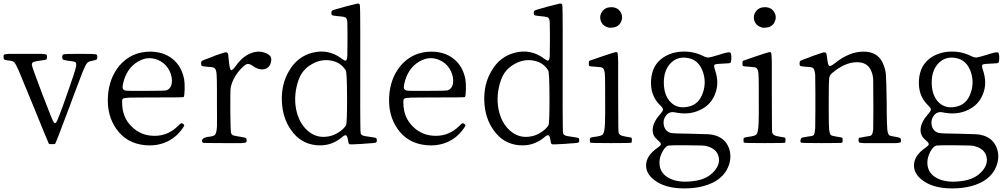

<svg xmlns="http://www.w3.org/2000/svg" viewBox="-23 -805 5668 1080"><path d="M287.1 3.9Q290 3.9 372.1 -215.8Q379.9 -236.3 393.6 -273.4Q431.6 -375 442.4 -402.3Q458 -440.4 467.8 -451.2Q474.6 -459 491.2 -461.9Q497.1 -462.9 500 -463.9Q517.6 -467.8 521 -470.7Q524.4 -473.6 524.4 -484.4Q524.4 -485.4 524.4 -487.3Q524.4 -498 514.2 -500Q503.9 -502 440.4 -502Q430.7 -502 425.8 -502Q420.9 -502 410.2 -502Q347.7 -502 337.4 -500Q327.1 -498 327.1 -488.3Q327.1 -485.4 327.1 -484.4Q327.1 -472.7 332 -469.7Q336.9 -466.8 362.3 -462.9Q366.2 -461.9 374 -461.9Q398.4 -459 403.3 -453.1Q409.2 -445.3 401.4 -417Q396.5 -396.5 370.1 -321.3Q360.4 -294.9 355.5 -279.3Q323.2 -186.5 311.5 -158.2Q297.9 -122.1 292 -115.2Q287.1 -109.4 280.3 -115.7Q273.4 -122.1 215.3 -274.9Q157.2 -427.7 156.2 -439.5Q156.2 -452.1 164.6 -456.1Q172.9 -460 208 -464.8Q233.4 -467.8 237.3 -470.2Q241.2 -472.7 241.2 -484.4Q241.2 -485.4 241.2 -488.3Q241.2 -496.1 238.3 -498Q232.4 -501 210.9 -502Q195.3 -502 137.7 -502Q126 -502 119.1 -502Q112.3 -502 100.6 -502Q43 -502 27.3 -502Q5.9 -501 0 -498Q-2.9 -496.1 -2.9 -488.3Q-2.9 -485.4 -2.9 -484.4Q-2.9 -472.7 0.5 -470.2Q3.9 -467.8 23.4 -464.8Q27.3 -463.9 33.2 -463.9Q48.8 -461.9 56.6 -455.1Q66.4 -444.3 83 -406.2Q94.7 -379.9 135.7 -278.3Q152.3 -239.3 161.1 -216.8Q250 2 252 3.9Q252.9 5.9 268.6 5.9Q285.2 5.9 287.1 3.9Z M1003.9 -83Q1012.7 -95.7 1013.2 -99.6Q1013.7 -103.5 1006.3 -108.4Q999 -113.3 995.6 -111.8Q992.2 -110.4 979.5 -97.7Q921.9 -40 844.7 -41Q771.5 -41 718.8 -91.8Q664.1 -144.5 664.1 -226.6Q664.1 -228.5 664.1 -232.4Q663.1 -246.1 668.9 -250Q676.8 -254.9 707 -255.9Q729.5 -256.8 812.5 -256.8Q833 -256.8 843.8 -256.8Q1005.9 -256.8 1009.8 -258.8Q1014.6 -263.7 1015.6 -300.8Q1016.6 -337.9 1012.7 -359.4Q999 -431.6 948.7 -472.7Q898.4 -513.7 823.2 -514.6Q716.8 -514.6 649.4 -436.5Q589.8 -365.2 584 -261.2Q578.1 -157.2 629.9 -82Q687.5 2 793.9 11.7Q859.4 17.6 913.6 -6.8Q967.8 -31.2 1003.9 -83ZM680.7 -295.9Q669.9 -299.8 667.5 -307.6Q665 -315.4 668.9 -333Q687.5 -419.9 752.9 -458.5Q818.4 -497.1 882.8 -459Q914.1 -440.4 931.6 -404.3Q947.3 -370.1 943.4 -338.9Q939.5 -306.6 913.1 -296.9Q904.3 -293.9 796.9 -293.9Q688.5 -293 680.7 -295.9Z M1334 0Q1355.5 -1 1360.4 -3.9Q1364.3 -5.9 1364.3 -12.7Q1364.3 -14.6 1364.3 -15.6Q1364.3 -26.4 1359.9 -28.8Q1355.5 -31.2 1331.1 -35.2Q1299.8 -40 1290.5 -43Q1281.2 -45.9 1277.3 -55.7Q1273.4 -62.5 1272.5 -182.1Q1271.5 -301.8 1275.4 -316.4Q1290 -376 1337.9 -423.8Q1357.4 -443.4 1368.7 -445.3Q1379.9 -447.3 1398.4 -434.6Q1438.5 -406.2 1470.2 -418Q1502 -429.7 1502.9 -471.7Q1503.9 -490.2 1479.5 -502.9Q1436.5 -524.4 1388.7 -505.9Q1340.8 -487.3 1303.7 -434.6Q1282.2 -405.3 1275.4 -411.1Q1268.6 -417 1263.7 -467.8Q1263.7 -470.7 1262.7 -475.6Q1261.7 -500 1258.8 -504.9Q1253.9 -512.7 1239.3 -509.8Q1228.5 -506.8 1189.5 -493.2Q1181.6 -490.2 1177.7 -488.3Q1169.9 -485.4 1158.2 -480.5Q1120.1 -466.8 1114.3 -463.4Q1108.4 -460 1108.4 -451.2Q1108.4 -449.2 1108.4 -448.2Q1108.4 -436.5 1112.3 -434.1Q1116.2 -431.6 1140.6 -429.7Q1145.5 -429.7 1153.3 -428.7Q1177.7 -427.7 1183.6 -421.9Q1193.4 -415 1195.3 -387.7Q1197.3 -368.2 1197.3 -296.9Q1197.3 -268.6 1197.3 -252Q1197.3 -240.2 1197.3 -218.8Q1198.2 -121.1 1197.3 -93.8Q1195.3 -56.6 1186.5 -46.9Q1179.7 -39.1 1155.3 -36.1Q1149.4 -35.2 1146.5 -35.2Q1124 -31.2 1116.2 -22Q1108.4 -12.7 1118.2 -2Q1122.1 0 1239.3 0Q1247.1 0 1260.7 0Q1318.4 0 1334 0Z M1797.9 11.7Q1853.5 5.9 1899.4 -32.2Q1917 -47.9 1924.3 -43.5Q1931.6 -39.1 1935.5 -11.7Q1935.5 -9.8 1936.5 -6.8Q1937.5 5.9 1945.8 6.8Q1954.1 7.8 2004.9 4.9Q2015.6 3.9 2021.5 3.9Q2025.4 3.9 2031.2 2.9Q2080.1 0 2088.4 -2Q2096.7 -3.9 2096.7 -13.7V-15.6Q2096.7 -26.4 2091.8 -28.8Q2086.9 -31.2 2057.6 -35.2Q2028.3 -39.1 2019.5 -42Q2010.7 -44.9 2006.8 -52.7Q2003.9 -57.6 2003.9 -107.4Q2002.9 -155.3 2003.4 -419.9Q2003.9 -684.6 2002.9 -731.4Q2002.9 -780.3 1999 -782.2Q1994.1 -786.1 1986.3 -784.7Q1978.5 -783.2 1933.6 -771.5Q1920.9 -768.6 1914.1 -766.6Q1911.1 -765.6 1905.3 -763.7Q1856.4 -751 1848.6 -747.1Q1840.8 -743.2 1840.8 -734.4V-732.4Q1840.8 -721.7 1845.7 -719.2Q1850.6 -716.8 1878.9 -713.9Q1882.8 -713.9 1890.6 -712.9Q1913.1 -710.9 1919.9 -707Q1928.7 -702.1 1930.7 -681.6Q1931.6 -668 1931.6 -615.2Q1931.6 -596.7 1931.6 -585.9Q1931.6 -582 1931.6 -576.2Q1931.6 -506.8 1930.7 -489.3Q1928.7 -464.8 1920.9 -463.9Q1916 -462.9 1896.5 -476.6L1894.5 -478.5Q1822.3 -530.3 1735.8 -508.8Q1649.4 -487.3 1602.5 -405.3Q1558.6 -331.1 1562.5 -235.4Q1566.4 -139.6 1615.2 -72.3Q1668 2.9 1755.9 11.7H1756.8Q1777.3 13.7 1797.9 11.7ZM1707 -70.3Q1658.2 -113.3 1642.6 -190.4Q1627 -272.5 1657.2 -357.4Q1677.7 -414.1 1731.4 -444.3Q1782.2 -473.6 1835.9 -464.8Q1892.6 -456.1 1921.9 -409.2Q1928.7 -398.4 1929.2 -254.4Q1929.7 -110.4 1922.9 -99.6Q1910.2 -79.1 1882.3 -61Q1854.5 -43 1827.1 -38.1Q1758.8 -24.4 1707 -70.3Z M2585.9 -83Q2594.7 -95.7 2595.2 -99.6Q2595.7 -103.5 2588.4 -108.4Q2581.1 -113.3 2577.6 -111.8Q2574.2 -110.4 2561.5 -97.7Q2503.9 -40 2426.8 -41Q2353.5 -41 2300.8 -91.8Q2246.1 -144.5 2246.1 -226.6Q2246.1 -228.5 2246.1 -232.4Q2245.1 -246.1 2251 -250Q2258.8 -254.9 2289.1 -255.9Q2311.5 -256.8 2394.5 -256.8Q2415 -256.8 2425.8 -256.8Q2587.9 -256.8 2591.8 -258.8Q2596.7 -263.7 2597.7 -300.8Q2598.6 -337.9 2594.7 -359.4Q2581.1 -431.6 2530.8 -472.7Q2480.5 -513.7 2405.3 -514.6Q2298.8 -514.6 2231.4 -436.5Q2171.9 -365.2 2166 -261.2Q2160.2 -157.2 2211.9 -82Q2269.5 2 2376 11.7Q2441.4 17.6 2495.6 -6.8Q2549.8 -31.2 2585.9 -83ZM2262.7 -295.9Q2252 -299.8 2249.5 -307.6Q2247.1 -315.4 2251 -333Q2269.5 -419.9 2335 -458.5Q2400.4 -497.1 2464.8 -459Q2496.1 -440.4 2513.7 -404.3Q2529.3 -370.1 2525.4 -338.9Q2521.5 -306.6 2495.1 -296.9Q2486.3 -293.9 2378.9 -293.9Q2270.5 -293 2262.7 -295.9Z M2936.5 11.7Q2992.2 5.9 3038.1 -32.2Q3055.7 -47.9 3063 -43.5Q3070.3 -39.1 3074.2 -11.7Q3074.2 -9.8 3075.2 -6.8Q3076.2 5.9 3084.5 6.8Q3092.8 7.8 3143.6 4.9Q3154.3 3.9 3160.2 3.9Q3164.1 3.9 3169.9 2.9Q3218.8 0 3227.1 -2Q3235.4 -3.9 3235.4 -13.7V-15.6Q3235.4 -26.4 3230.5 -28.8Q3225.6 -31.2 3196.3 -35.2Q3167 -39.1 3158.2 -42Q3149.4 -44.9 3145.5 -52.7Q3142.6 -57.6 3142.6 -107.4Q3141.6 -155.3 3142.1 -419.9Q3142.6 -684.6 3141.6 -731.4Q3141.6 -780.3 3137.7 -782.2Q3132.8 -786.1 3125 -784.7Q3117.2 -783.2 3072.3 -771.5Q3059.6 -768.6 3052.7 -766.6Q3049.8 -765.6 3043.9 -763.7Q2995.1 -751 2987.3 -747.1Q2979.5 -743.2 2979.5 -734.4V-732.4Q2979.5 -721.7 2984.4 -719.2Q2989.3 -716.8 3017.6 -713.9Q3021.5 -713.9 3029.3 -712.9Q3051.8 -710.9 3058.6 -707Q3067.4 -702.1 3069.3 -681.6Q3070.3 -668 3070.3 -615.2Q3070.3 -596.7 3070.3 -585.9Q3070.3 -582 3070.3 -576.2Q3070.3 -506.8 3069.3 -489.3Q3067.4 -464.8 3059.6 -463.9Q3054.7 -462.9 3035.2 -476.6L3033.2 -478.5Q2960.9 -530.3 2874.5 -508.8Q2788.1 -487.3 2741.2 -405.3Q2697.3 -331.1 2701.2 -235.4Q2705.1 -139.6 2753.9 -72.3Q2806.6 2.9 2894.5 11.7H2895.5Q2916 13.7 2936.5 11.7ZM2845.7 -70.3Q2796.9 -113.3 2781.2 -190.4Q2765.6 -272.5 2795.9 -357.4Q2816.4 -414.1 2870.1 -444.3Q2920.9 -473.6 2974.6 -464.8Q3031.2 -456.1 3060.5 -409.2Q3067.4 -398.4 3067.9 -254.4Q3068.4 -110.4 3061.5 -99.6Q3048.8 -79.1 3021 -61Q2993.2 -43 2965.8 -38.1Q2897.5 -24.4 2845.7 -70.3Z M3529.3 -30.3Q3528.3 -31.2 3516.6 -33.2Q3504.9 -35.2 3499 -36.1Q3477.5 -40 3470.2 -43.5Q3462.9 -46.9 3458 -54.7Q3455.1 -59.6 3455.1 -89.8Q3454.1 -119.1 3454.1 -283.2Q3454.1 -297.9 3454.1 -324.2Q3454.1 -428.7 3454.1 -457Q3453.1 -496.1 3451.2 -505.9Q3449.2 -512.7 3442.4 -511.7Q3440.4 -511.7 3439.5 -511.7Q3435.5 -511.7 3365.2 -488.3Q3294.9 -464.8 3292 -462.9Q3289.1 -460.9 3289.1 -448.2Q3289.1 -435.5 3291.5 -433.6Q3293.9 -431.6 3325.2 -429.7Q3329.1 -429.7 3336.9 -428.7Q3360.4 -427.7 3367.2 -422.9Q3376 -417 3378.9 -392.6Q3380.9 -375 3380.9 -309.6Q3380.9 -293 3380.9 -283.2Q3380.9 -278.3 3380.9 -267.6Q3381.8 -143.6 3379.9 -110.4Q3377.9 -63.5 3369.1 -50.8Q3363.3 -42 3339.8 -38.1Q3336.9 -37.1 3335.9 -37.1Q3332 -36.1 3326.2 -36.1Q3302.7 -32.2 3298.8 -30.3Q3294.9 -28.3 3294.9 -21.5Q3294.9 -18.6 3294.9 -17.6Q3294.9 -6.8 3296.9 -2.9Q3298.8 0 3413.1 0Q3526.4 0 3528.8 -2.4Q3531.2 -4.9 3531.2 -17.1Q3531.2 -29.3 3529.3 -30.3ZM3418 -649.4Q3455.1 -651.4 3469.7 -680.7Q3483.4 -709 3468.8 -735.4Q3452.1 -764.6 3415 -764.6Q3381.8 -764.6 3364.3 -740.2Q3347.7 -716.8 3355.5 -690.4Q3364.3 -661.1 3395.5 -651.4Q3404.3 -647.5 3418 -649.4Z M4002 213.9Q4055.7 181.6 4076.2 126Q4094.7 73.2 4076.2 25.4Q4056.6 -24.4 4003.9 -42Q3983.4 -48.8 3963.9 -49.8Q3946.3 -50.8 3866.2 -52.7H3863.3Q3761.7 -53.7 3749 -57.6Q3717.8 -67.4 3710.9 -100.6Q3705.1 -130.9 3722.7 -154.3Q3741.2 -179.7 3773.4 -172.9Q3852.5 -156.2 3915 -186.5Q3975.6 -214.8 3999 -275.4Q4024.4 -337.9 3999 -411.1Q3990.2 -436.5 3997.1 -441.4Q4003.9 -446.3 4045.9 -447.3Q4079.1 -448.2 4084.5 -451.2Q4089.8 -454.1 4090.8 -472.7Q4091.8 -505.9 4084 -509.8Q4076.2 -513.7 4037.1 -502Q4033.2 -501 4025.4 -498Q3974.6 -482.4 3962.9 -481.4Q3951.2 -480.5 3931.6 -490.2L3929.7 -491.2Q3875 -517.6 3813.5 -514.6Q3752 -511.7 3706.1 -480.5Q3644.5 -438.5 3639.2 -353.5Q3633.8 -268.6 3688.5 -214.8Q3707 -197.3 3706.5 -188.5Q3706.1 -179.7 3686.5 -158.2Q3653.3 -120.1 3648.9 -83.5Q3644.5 -46.9 3669.9 -23.4Q3671.9 -21.5 3677.7 -16.1Q3683.6 -10.7 3685.5 -8.8Q3696.3 2 3694.3 8.3Q3692.4 14.6 3672.9 28.3Q3613.3 70.3 3611.3 122.1Q3609.4 171.9 3659.2 209Q3710.9 248 3795.9 253.9Q3921.9 260.7 4002 213.9ZM3686.5 109.4Q3686.5 80.1 3702.6 49.3Q3718.8 18.6 3737.3 13.7Q3746.1 11.7 3841.3 12.2Q3936.5 12.7 3946.3 15.6Q4006.8 29.3 4018.6 74.2Q4030.3 116.2 3995.1 157.2Q3957 201.2 3889.6 211.9Q3798.8 226.6 3742.7 198.2Q3686.5 169.9 3686.5 109.4ZM3710.9 -339.8Q3710.9 -412.1 3751.5 -451.7Q3792 -491.2 3852.5 -477.5Q3908.2 -464.8 3930.7 -401.4Q3951.2 -341.8 3930.7 -283.2Q3909.2 -219.7 3853.5 -206.1Q3791 -190.4 3751.5 -228Q3711.9 -265.6 3710.9 -339.8Z M4393.6 -30.3Q4392.6 -31.2 4380.9 -33.2Q4369.1 -35.2 4363.3 -36.1Q4341.8 -40 4334.5 -43.5Q4327.1 -46.9 4322.3 -54.7Q4319.3 -59.6 4319.3 -89.8Q4318.4 -119.1 4318.4 -283.2Q4318.4 -297.9 4318.4 -324.2Q4318.4 -428.7 4318.4 -457Q4317.4 -496.1 4315.4 -505.9Q4313.5 -512.7 4306.6 -511.7Q4304.7 -511.7 4303.7 -511.7Q4299.8 -511.7 4229.5 -488.3Q4159.2 -464.8 4156.2 -462.9Q4153.3 -460.9 4153.3 -448.2Q4153.3 -435.5 4155.8 -433.6Q4158.2 -431.6 4189.5 -429.7Q4193.4 -429.7 4201.2 -428.7Q4224.6 -427.7 4231.4 -422.9Q4240.2 -417 4243.2 -392.6Q4245.1 -375 4245.1 -309.6Q4245.1 -293 4245.1 -283.2Q4245.1 -278.3 4245.1 -267.6Q4246.1 -143.6 4244.1 -110.4Q4242.2 -63.5 4233.4 -50.8Q4227.5 -42 4204.1 -38.1Q4201.2 -37.1 4200.2 -37.1Q4196.3 -36.1 4190.4 -36.1Q4167 -32.2 4163.1 -30.3Q4159.2 -28.3 4159.2 -21.5Q4159.2 -18.6 4159.2 -17.6Q4159.2 -6.8 4161.1 -2.9Q4163.1 0 4277.3 0Q4390.6 0 4393.1 -2.4Q4395.5 -4.9 4395.5 -17.1Q4395.5 -29.3 4393.6 -30.3ZM4282.2 -649.4Q4319.3 -651.4 4334 -680.7Q4347.7 -709 4333 -735.4Q4316.4 -764.6 4279.3 -764.6Q4246.1 -764.6 4228.5 -740.2Q4211.9 -716.8 4219.7 -690.4Q4228.5 -661.1 4259.8 -651.4Q4268.6 -647.5 4282.2 -649.4Z M4714.8 -30.3Q4713.9 -31.2 4702.1 -33.2Q4690.4 -35.2 4684.6 -36.1Q4680.7 -37.1 4673.8 -38.1Q4654.3 -41 4649.4 -46.9Q4642.6 -54.7 4640.6 -82Q4638.7 -102.5 4638.7 -175.8Q4638.7 -200.2 4638.7 -213.9Q4638.7 -226.6 4638.7 -249Q4638.7 -346.7 4641.1 -364.7Q4643.6 -382.8 4658.2 -394.5Q4660.2 -396.5 4662.1 -397.5Q4730.5 -454.1 4795.4 -455.1Q4860.4 -456.1 4879.9 -400.4Q4887.7 -379.9 4888.7 -356.4Q4889.6 -333 4889.6 -212.9Q4889.6 -197.3 4889.6 -170.9Q4889.6 -98.6 4888.7 -79.1Q4886.7 -52.7 4878.9 -44.9Q4873 -39.1 4850.6 -37.1Q4843.8 -36.1 4838.9 -35.2Q4837.9 -35.2 4835 -34.2Q4813.5 -31.2 4810.1 -29.8Q4806.6 -28.3 4806.6 -19.5Q4806.6 -17.6 4806.6 -16.6Q4806.6 -15.6 4806.6 -12.7Q4806.6 -5.9 4809.6 -3.9Q4814.5 -1 4835.9 0Q4850.6 0 4905.3 0Q4918 0 4924.8 0Q4931.6 0 4945.3 0Q5001 0 5015.6 0Q5036.1 -1 5042 -3.9Q5044.9 -5.9 5044.9 -12.7Q5044.9 -14.6 5044.9 -15.6Q5044.9 -25.4 5040.5 -28.3Q5036.1 -31.2 5015.6 -35.2Q5011.7 -36.1 5003.9 -37.1Q4983.4 -40 4977.5 -45.9Q4969.7 -53.7 4967.8 -81.1Q4965.8 -100.6 4964.8 -174.8Q4964.8 -201.2 4964.8 -216.8Q4962.9 -353.5 4960 -387.2Q4957 -420.9 4941.4 -453.1Q4911.1 -515.6 4832 -514.6Q4752.9 -513.7 4672.9 -449.2Q4648.4 -429.7 4641.1 -434.6Q4633.8 -439.5 4629.9 -476.6Q4629.9 -478.5 4628.9 -481.4Q4627 -502 4624 -506.8Q4619.1 -512.7 4603.5 -508.8Q4592.8 -505.9 4551.8 -491.2Q4546.9 -489.3 4543.9 -488.3Q4536.1 -485.4 4524.4 -480.5Q4486.3 -466.8 4480.5 -463.4Q4474.6 -460 4474.6 -451.2Q4474.6 -449.2 4474.6 -448.2Q4474.6 -436.5 4478.5 -434.1Q4482.4 -431.6 4506.8 -429.7Q4511.7 -429.7 4520.5 -428.7Q4544.9 -427.7 4550.8 -421.9Q4559.6 -414.1 4562.5 -383.8Q4563.5 -361.3 4563.5 -280.3Q4563.5 -249 4563.5 -230.5Q4563.5 -213.9 4563.5 -185.5Q4563.5 -105.5 4562.5 -84Q4560.5 -54.7 4554.7 -45.9Q4549.8 -40 4532.2 -38.1Q4526.4 -38.1 4522.5 -37.1Q4509.8 -35.2 4490.2 -31.2Q4483.4 -30.3 4480.5 -19.5Q4477.5 -8.8 4482.4 -2.9Q4484.4 0 4598.6 0Q4711.9 0 4714.4 -2.4Q4716.8 -4.9 4716.8 -17.1Q4716.8 -29.3 4714.8 -30.3Z M5508.8 213.9Q5562.5 181.6 5583 126Q5601.6 73.2 5583 25.4Q5563.5 -24.4 5510.7 -42Q5490.2 -48.8 5470.7 -49.8Q5453.1 -50.8 5373 -52.7H5370.1Q5268.6 -53.7 5255.9 -57.6Q5224.6 -67.4 5217.8 -100.6Q5211.9 -130.9 5229.5 -154.3Q5248 -179.7 5280.3 -172.9Q5359.4 -156.2 5421.9 -186.5Q5482.4 -214.8 5505.9 -275.4Q5531.2 -337.9 5505.9 -411.1Q5497.1 -436.5 5503.9 -441.4Q5510.7 -446.3 5552.7 -447.3Q5585.9 -448.2 5591.3 -451.2Q5596.7 -454.1 5597.7 -472.7Q5598.6 -505.9 5590.8 -509.8Q5583 -513.7 5543.9 -502Q5540 -501 5532.2 -498Q5481.4 -482.4 5469.7 -481.4Q5458 -480.5 5438.5 -490.2L5436.5 -491.2Q5381.8 -517.6 5320.3 -514.6Q5258.8 -511.7 5212.9 -480.5Q5151.4 -438.5 5146 -353.5Q5140.6 -268.6 5195.3 -214.8Q5213.9 -197.3 5213.4 -188.5Q5212.9 -179.7 5193.4 -158.2Q5160.2 -120.1 5155.8 -83.5Q5151.4 -46.9 5176.8 -23.4Q5178.7 -21.5 5184.6 -16.1Q5190.4 -10.7 5192.4 -8.8Q5203.1 2 5201.2 8.3Q5199.2 14.6 5179.7 28.3Q5120.1 70.3 5118.2 122.1Q5116.2 171.9 5166 209Q5217.8 248 5302.7 253.9Q5428.7 260.7 5508.8 213.9ZM5193.4 109.4Q5193.4 80.1 5209.5 49.3Q5225.6 18.6 5244.1 13.7Q5252.9 11.7 5348.1 12.2Q5443.4 12.7 5453.1 15.6Q5513.7 29.3 5525.4 74.2Q5537.1 116.2 5502 157.2Q5463.9 201.2 5396.5 211.9Q5305.7 226.6 5249.5 198.2Q5193.4 169.9 5193.4 109.4ZM5217.8 -339.8Q5217.8 -412.1 5258.3 -451.7Q5298.8 -491.2 5359.4 -477.5Q5415 -464.8 5437.5 -401.4Q5458 -341.8 5437.5 -283.2Q5416 -219.7 5360.4 -206.1Q5297.9 -190.4 5258.3 -228Q5218.8 -265.6 5217.8 -339.8Z"/></svg>

Font: Bpmf GenWan Min R
Style: R
Weight: 400
Foundry: But Ko
Version: Version 1.320